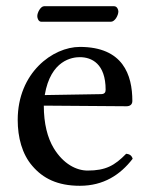

<svg xmlns="http://www.w3.org/2000/svg" viewBox="-20 -588 487 618"><path d="M337 -518C350 -518 361 -539 361 -551C361 -557 357 -568 347 -568H122C111 -568 100 -548 100 -536C100 -529 104 -518 113 -518ZM124 -282C143 -395 213 -404 237 -404C275 -404 320 -383 320 -299C320 -290 316 -285.2 305 -285ZM386 -93C349 -55 320 -39 262 -39C226 -39 184 -60 153 -111C133 -144 121 -190 121 -248L387 -246C399 -246 406 -252 406 -263C406 -347 376 -437 237 -437C150 -437 37 -354 37 -202C37 -146 51 -92 84 -54C118 -14 165 10 237 10C313 10 367 -25 407 -77C404 -87 398 -92 386 -93Z"/></svg>

Font: Libertinus Math
Style: Regular
Weight: 400
Designer: Philipp H. Poll
Foundry: Khaled Hosny
Version: Version 6.2